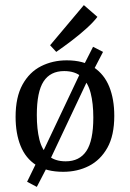

<svg xmlns="http://www.w3.org/2000/svg" viewBox="-20 -662 508 751"><path d="M227 10Q162 10 121 -16.5Q80 -43 60.5 -91.5Q41 -140 41 -205Q41 -282 68 -331Q95 -380 140.5 -403Q186 -426 241 -426Q306 -426 347 -398.5Q388 -371 407.5 -322.5Q427 -274 427 -209Q427 -132 400 -84Q373 -36 328 -13Q283 10 227 10ZM124 69 86 49 125 -31 136 -43 297 -383 303 -398 344 -479 383 -459 342 -380 332 -368 171 -27 166 -12ZM237 -31Q291 -31 318 -71.5Q345 -112 345 -202Q345 -258 334.5 -298.5Q324 -339 299 -361.5Q274 -384 231 -384Q177 -384 150.5 -343.5Q124 -303 124 -212Q124 -157 134 -116.5Q144 -76 169 -53.5Q194 -31 237 -31ZM176 -485 308 -642 361 -596Q346 -576 319 -551.5Q292 -527 260.5 -503Q229 -479 200 -459Z"/></svg>

Font: Rasa
Style: Regular
Weight: 400
Designer: Anna Giedrys (Yrsa+Rasa design), David Brezina (Yrsa art-direction, Rasa art-direction, design)
Foundry: Rosetta Type Foundry
Version: Version 2.004